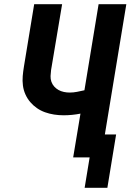

<svg xmlns="http://www.w3.org/2000/svg" viewBox="-20 -755 640 921"><path d="M386 146 410 0H331L366 -210Q346 -206 325.5 -204Q305 -202 285 -202Q262 -202 239.5 -205.5Q217 -209 196 -216.5Q175 -224 157 -236.5Q139 -249 125 -265.5Q111 -282 102 -302Q93 -322 90 -344.5Q87 -367 89 -390Q91 -413 95 -437L144 -735H278L225 -419Q223 -404 222.5 -390Q222 -376 226.5 -363Q231 -350 240 -340Q249 -330 260.5 -323.5Q272 -317 286 -314Q300 -311 314 -311Q332 -311 349.5 -314.5Q367 -318 385 -322L453 -735H586L483 -110H537L495 146Z"/></svg>

Font: Iosevka Curly XBdExObl
Style: Regular
Weight: 800
Width: 7
Italic angle: -9°
Monospace: yes
Designer: Belleve Invis
Foundry: Belleve Invis
Version: Version 11.1.0; ttfautohint (v1.8.3)